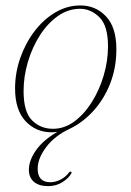

<svg xmlns="http://www.w3.org/2000/svg" viewBox="-20 -466 470 688"><path d="M268 -446.5Q323 -446.5 360 -407.2Q397 -368 397 -289.5Q397 -223.5 375 -167.2Q353 -111 315 -69Q277 -27 229 -4Q175.5 21 145.2 61.5Q115 102 115 138.5Q115 187 160.5 187Q178 187 196.5 177.8Q215 168.5 226 153.5Q230 148.5 233.5 149Q238 149.5 235.5 155.5Q227 171.5 204.5 186.2Q182 201 152.5 201Q119.5 201 101.5 185.5Q83.5 170 83.5 142.5Q83.5 109 108.8 72.8Q134 36.5 185.5 6.5Q177.5 7.5 173 7.8Q168.5 8 164.5 8Q108.5 8 71.2 -32.2Q34 -72.5 34 -149Q34 -205.5 52.8 -258.8Q71.5 -312 104 -354.5Q136.5 -397 178.8 -421.8Q221 -446.5 268 -446.5ZM170 -4.5Q210.5 -4.5 246 -30.5Q281.5 -56.5 308.8 -99.8Q336 -143 351.5 -195.2Q367 -247.5 367 -300Q367 -374 336.2 -404.2Q305.5 -434.5 267 -434.5Q224.5 -434.5 187.5 -408.5Q150.5 -382.5 123 -339.5Q95.5 -296.5 80 -244.2Q64.5 -192 64.5 -139.5Q64.5 -65 94.8 -34.8Q125 -4.5 170 -4.5Z"/></svg>

Font: Fraunces 72pt Thin
Style: Italic
Weight: 100
Italic angle: -16°
Version: Version 1.000;[b76b70a41]